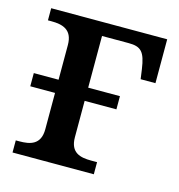

<svg xmlns="http://www.w3.org/2000/svg" viewBox="-86 -612 644 689"><g transform="rotate(15 236.0 -268.0)"><path d="M21 0H323V-45H301C261 -45 223 -53 223 -111V-246H341V-295H223V-487H322C368 -487 383 -472 392 -409L397 -373H452V-536H21V-491H34C74 -491 113 -482 113 -424V-295H21V-246H113V-111C113 -53 74 -45 34 -45H21Z"/></g></svg>

Font: Noto Serif Thai Medium
Style: Regular
Weight: 500
Designer: Monotype Design Team
Foundry: Monotype Imaging Inc.
Version: Version 1.901;PS 001.901;hotconv 1.0.88;makeotf.lib2.5.64775